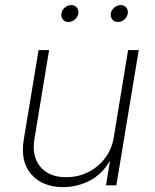

<svg xmlns="http://www.w3.org/2000/svg" viewBox="-20 -748 625 775"><path d="M234.9 7.3Q151.9 7.3 106.4 -44.2Q61 -95.7 76.2 -186L135.7 -545.9H178.2L119.1 -188Q107.4 -117.2 142.8 -75Q178.2 -32.7 247.1 -32.7Q294.4 -32.7 335 -52.7Q375.5 -72.8 403.3 -108.6Q431.2 -144.5 439 -192.4L497.1 -545.9H540L449.7 0H407.7L424.3 -99.6Q392.1 -44.4 341.8 -18.6Q291.5 7.3 234.9 7.3ZM256.3 -659.2Q242.2 -659.2 233.9 -669.2Q225.6 -679.2 228 -693.4Q230 -707.5 241.7 -717.5Q253.4 -727.5 267.6 -727.5Q281.7 -727.5 290 -717.5Q298.3 -707.5 296.4 -693.4Q293.9 -679.2 282.2 -669.2Q270.5 -659.2 256.3 -659.2ZM456.1 -659.2Q441.9 -659.2 433.6 -669.2Q425.3 -679.2 427.2 -693.4Q429.7 -707.5 441.4 -717.5Q453.1 -727.5 467.3 -727.5Q481.4 -727.5 489.7 -717.5Q498 -707.5 495.6 -693.4Q493.7 -679.2 481.9 -669.2Q470.2 -659.2 456.1 -659.2Z"/></svg>

Font: Inter Extra Light
Style: Italic
Weight: 200
Italic angle: -9.39999°
Designer: Rasmus Andersson
Foundry: rsms
Version: Version 4.000;git-3c8e0fc